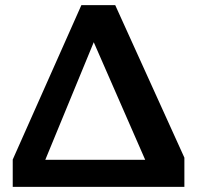

<svg xmlns="http://www.w3.org/2000/svg" viewBox="-20 -731 773 751"><path d="M346.7 -565.9 547.9 -106H157.2ZM701.2 0V-114.3L430.7 -710.9H298.3L29.8 -106.9V0Z"/></svg>

Font: Ride
Style: Bold
Weight: 700
Version: Version 3.000